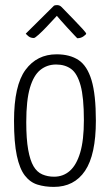

<svg xmlns="http://www.w3.org/2000/svg" viewBox="-20 -723 432 753"><path d="M191 10Q156 10 127 1Q98 -8 77.5 -34.5Q57 -61 46 -112.5Q35 -164 35 -249Q35 -388 80 -449Q125 -510 202 -510Q254 -510 288 -487.5Q322 -465 339 -408.5Q356 -352 356 -250Q356 -116 313.5 -53Q271 10 191 10ZM192 -30Q228 -30 254 -53Q280 -76 294.5 -124.5Q309 -173 309 -252Q309 -341 296 -388Q283 -435 259 -452.5Q235 -470 200 -470Q165 -470 138.5 -449Q112 -428 97.5 -379Q83 -330 83 -244Q83 -178 90.5 -136Q98 -94 111.5 -71Q125 -48 146 -39Q167 -30 192 -30ZM283 -573Q283 -573 271.5 -585Q260 -597 245 -613.5Q230 -630 217.5 -644Q205 -658 203 -661Q203 -661 191 -648Q179 -635 162.5 -617.5Q146 -600 131.5 -587Q117 -574 113 -574Q100 -574 92 -580.5Q84 -587 81 -591L192 -701Q197 -703 204 -703Q208 -703 212.5 -701.5Q217 -700 222 -695Q222 -695 236.5 -680Q251 -665 270 -645.5Q289 -626 303.5 -610Q318 -594 318 -591Q318 -588 307.5 -580.5Q297 -573 283 -573Z"/></svg>

Font: Yanone Kaffeesatz Light
Style: Regular
Weight: 300
Designer: Yanone (Cyrillic: Daniel Pouzeot, Huerta Tipografica, and Cyreal)
Foundry: Yanone
Version: Version 2.003